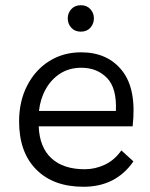

<svg xmlns="http://www.w3.org/2000/svg" viewBox="-20 -706 575 734"><path d="M299 8Q184 8 118.5 -58Q53 -124 53 -242Q53 -319 84 -379Q115 -439 168.5 -472.5Q222 -506 290 -506Q392 -506 447.5 -435Q503 -364 487 -223H128Q131 -143 176.5 -101Q222 -59 304 -59Q344 -59 381 -76.5Q418 -94 444 -131L490 -89Q423 8 299 8ZM291 -447Q245 -447 210.5 -425Q176 -403 155 -365.5Q134 -328 129 -282H423Q427 -369 389 -408Q351 -447 291 -447ZM289 -585Q266 -585 252.5 -600Q239 -615 239 -636Q239 -656 252.5 -671Q266 -686 289 -686Q312 -686 325.5 -671Q339 -656 339 -636Q339 -615 325.5 -600Q312 -585 289 -585Z"/></svg>

Font: LivvicRegular
Style: Regular
Weight: 400
Designer: Jacques Le Bailly, Baron von Fonthausen
Version: Version 1.001; ttfautohint (v1.8.2)